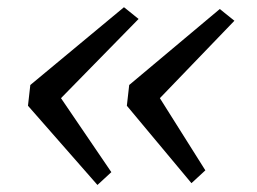

<svg xmlns="http://www.w3.org/2000/svg" viewBox="-20 -575 711 532"><path d="M323.5 -555 364 -522.5 149 -303 288.5 -98 250 -62.5 57.5 -282 64 -339.5ZM589 -550 629.5 -517.5 423 -303 549 -103 510.5 -67.5 331.5 -282 338 -339.5Z"/></svg>

Font: Merriweather 7pt Light
Style: Italic
Weight: 300
Italic angle: -7.8°
Designer: Eben Sorkin
Foundry: Eben Sorkin
Version: Version 2.200;gftools[0.9.31]